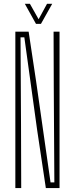

<svg xmlns="http://www.w3.org/2000/svg" viewBox="-20 -962 383 982"><path d="M58.5 0V-800H126.5L164.5 -547.5L238.5 -29H258L255 -519.5L254 -800H284.5V0H214.5L170 -297L104.5 -771H85L87.5 -326.5L88.5 0ZM164 -840 107 -942.5H133L177.5 -863.5L220.5 -942.5H247L189.5 -840Z"/></svg>

Font: Big Shoulders Display ExtraLight
Style: Regular
Weight: 250
Designer: Patric King
Foundry: XO Type Co
Version: Version 2.002